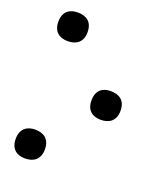

<svg xmlns="http://www.w3.org/2000/svg" viewBox="-139 -820 777 926"><g transform="rotate(20 250.0 -356.5)"><path d="M100 -584C144 -584 176 -606 176 -657C176 -710 144 -731 100 -731C58 -731 26 -710 26 -657C26 -606 58 -584 100 -584ZM379 -282C423 -282 455 -304 455 -355C455 -408 423 -429 379 -429C337 -429 306 -408 306 -355C306 -304 337 -282 379 -282ZM100 18C144 18 176 -4 176 -56C176 -108 144 -130 100 -130C58 -130 26 -108 26 -56C26 -4 58 18 100 18Z"/></g></svg>

Font: Noto Sans Mono ExtraCondensed SemiBold
Style: Regular
Weight: 600
Width: 2
Designer: Monotype Design Team
Foundry: Monotype Imaging Inc.
Version: Version 2.014